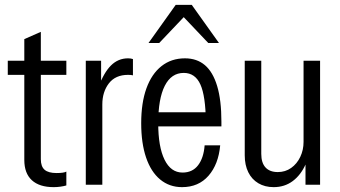

<svg xmlns="http://www.w3.org/2000/svg" viewBox="-20 -760 1401 790"><path d="M201 10Q142 10 111 -18.5Q80 -47 80 -102V-599L148 -629V-105Q148 -75 163.5 -61.5Q179 -48 213 -48Q227 -48 237.5 -49.5Q248 -51 253 -54V3Q243 6 229 8Q215 10 201 10ZM12 -452V-510H253V-452Z M333 0V-510H396V-404H401V0ZM401 -330 385 -401Q407 -461 436.5 -490.5Q466 -520 507 -520Q518 -520 527 -517V-450Q524 -451 518.5 -451.5Q513 -452 507 -452Q455 -452 428 -417Q401 -382 401 -330Z M729 10Q677 10 639 -21.5Q601 -53 581 -112Q561 -171 561 -253Q561 -337 582.5 -396.5Q604 -456 644.5 -488Q685 -520 741 -520Q790 -520 823 -492Q856 -464 873.5 -406Q891 -348 891 -259Q891 -255 891 -250Q891 -245 891 -240H606V-298H855L827 -258Q826 -365 804.5 -412.5Q783 -460 736 -460Q685 -460 658 -407Q631 -354 631 -253Q631 -156 657 -103Q683 -50 731 -50Q772 -50 795 -80Q818 -110 822 -162H886Q879 -84 838 -37Q797 10 729 10ZM591 -583 703 -740H769L881 -583H837L707 -720H765L635 -583Z M1106 10Q1070 10 1043 -6Q1016 -22 1001.5 -51.5Q987 -81 987 -121V-510H1055V-127Q1055 -90 1072.5 -71Q1090 -52 1123 -52Q1154 -52 1178 -69Q1202 -86 1215.5 -114.5Q1229 -143 1229 -176L1238 -85Q1218 -40 1184.5 -15Q1151 10 1106 10ZM1237 0V-92H1229V-510H1297V0Z"/></svg>

Font: Instrument Sans Condensed
Style: Regular
Weight: 400
Width: 3
Designer: Rodrigo Fuenzalida
Foundry: fragTYPE
Version: Version 1.000;gftools[0.9.28]